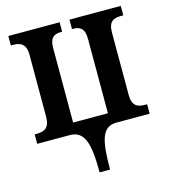

<svg xmlns="http://www.w3.org/2000/svg" viewBox="-111 -624 812 922"><g transform="rotate(-15 295.0 -163.0)"><path d="M270 210H322C322 62 338 0 411 0H575V-47H564C529 -47 501 -57 501 -113V-423C501 -480 528 -489 564 -489H575V-536H320V-489H324C357 -489 382 -479 382 -423V-54H209V-423C209 -480 234 -489 267 -489H271V-536H16V-489H27C62 -489 91 -478 91 -423V-114C91 -58 62 -47 27 -47H16V0H177C250 0 270 62 270 210Z"/></g></svg>

Font: Noto Serif Condensed Semi
Style: Regular
Weight: 600
Width: 3
Designer: Monotype Design Team
Foundry: Monotype Imaging Inc.
Version: Version 1.002